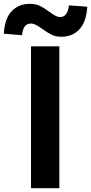

<svg xmlns="http://www.w3.org/2000/svg" viewBox="-71 -983 476 1003"><path d="M91 -741H239V0H91ZM150 -832Q130 -846 116.5 -853Q103 -860 89 -860Q50 -860 44 -799L-51 -807Q-47 -885 -10.5 -924Q26 -963 85 -963Q115 -963 137 -952.5Q159 -942 186 -922Q205 -908 218 -901Q231 -894 244 -894Q282 -894 289 -955L385 -948Q380 -869 344 -830Q308 -791 249 -791Q221 -791 199 -801.5Q177 -812 150 -832Z"/></svg>

Font: Merged Yaku Han JP
Style: Bold
Weight: 700
Designer: Ryoko NISHIZUKA 西塚涼子 (kana, bopomofo & ideographs); Paul D. Hunt (Latin, Greek & Cyrillic); Sandoll Communications 산돌커뮤니
Foundry: Adobe
Version: Version 2.004